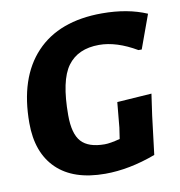

<svg xmlns="http://www.w3.org/2000/svg" viewBox="-76 -724 753 804"><g transform="rotate(-10 300.0 -322.0)"><path d="M410 -654Q519 -654 600 -619L548 -476H534Q449 -526 375 -526Q285 -526 241 -466Q197 -406 197 -258Q197 -179 227.5 -145.5Q258 -112 327 -112Q350 -112 392 -123L399 -170L409 -277L556 -287L543 -196L523 -32Q410 10 308 10Q173 10 102 -59Q31 -128 31 -254Q31 -446 129 -550Q227 -654 410 -654Z"/></g></svg>

Font: Alegreya Sans SC ExtraBold
Style: Italic
Weight: 800
Italic angle: -7°
Designer: Juan Pablo del Peral
Foundry: Huerta Tipografica
Version: Version 2.007